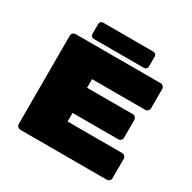

<svg xmlns="http://www.w3.org/2000/svg" viewBox="-183 -1033 1216 1216"><g transform="rotate(30 425.0 -425.0)"><path d="M622 -827V-754Q622 -744 615.5 -737.5Q609 -731 599 -731H232Q222 -731 215.5 -737.5Q209 -744 209 -754V-827Q209 -837 215.5 -843.5Q222 -850 232 -850H599Q609 -850 615.5 -843.5Q622 -837 622 -827ZM776 -168V-27Q776 -16 768 -8Q760 0 749 0H117Q106 0 98 -8Q90 -16 90 -27V-673Q90 -684 98 -692Q106 -700 117 -700H739Q750 -700 758 -692Q766 -684 766 -673V-532Q766 -521 758 -513Q750 -505 739 -505H350V-442H684Q695 -442 703 -434Q711 -426 711 -415V-285Q711 -274 703 -266Q695 -258 684 -258H350V-195H749Q760 -195 768 -187Q776 -179 776 -168Z"/></g></svg>

Font: Rubik Mono One
Style: Regular
Weight: 400
Designer: Hubert and Fischer with Elvire Volk Leonovitch (Cyrillic Expansion: Cyreal)
Foundry: Hubert and Fischer with Elvire Volk Leonovitch
Version: Version 2.000